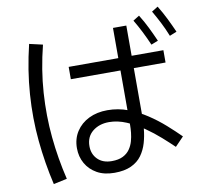

<svg xmlns="http://www.w3.org/2000/svg" viewBox="-95 -953 1190 1120"><g transform="rotate(-10 500.0 -393.0)"><path d="M495 61Q434 61 391.5 37Q349 13 326 -27.5Q303 -68 303 -118Q303 -174 330.5 -216.5Q358 -259 406 -282.5Q454 -306 516 -306Q580 -306 638 -284Q696 -262 747.5 -228Q799 -194 843.5 -154.5Q888 -115 924 -79L873 -26Q844 -54 803.5 -90Q763 -126 715.5 -159Q668 -192 616 -214Q564 -236 513 -236Q455 -236 416 -204.5Q377 -173 377 -117Q377 -70 407.5 -39.5Q438 -9 491 -9Q531 -9 557 -22Q583 -35 598 -56.5Q613 -78 620 -103Q627 -128 629.5 -152.5Q632 -177 632 -196V-773H711V-241Q711 -203 707 -161Q703 -119 691.5 -79.5Q680 -40 657 -8Q634 24 594 42.5Q554 61 495 61ZM134 64Q104 -65 91 -199.5Q78 -334 88 -475.5Q98 -617 134 -766L213 -748Q177 -605 168 -470Q159 -335 171.5 -206.5Q184 -78 214 47ZM338 -521V-594H899V-521ZM836 -638Q817 -682 797.5 -720.5Q778 -759 757 -794L794 -817Q819 -777 839 -736Q859 -695 877 -654ZM951 -670Q933 -715 913.5 -753Q894 -791 873 -827L910 -850Q934 -811 954.5 -769.5Q975 -728 993 -687Z"/></g></svg>

Font: Murecho Thin
Style: Regular
Weight: 400
Version: Version 1.010